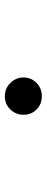

<svg xmlns="http://www.w3.org/2000/svg" viewBox="266 -1220 186 757"><g transform="rotate(90 358.5 -841.0)"><path d="M358.5 -767.5Q328.5 -767.5 306.8 -789.2Q285 -811 285 -841Q285 -872 306.8 -892.8Q328.5 -913.5 358.5 -913.5Q390 -913.5 411 -892.8Q432 -872 432 -841Q432 -811 411 -789.2Q390 -767.5 358.5 -767.5Z"/></g></svg>

Font: Undotted
Style: Bold
Weight: 700
Designer: Delve Withrington, Dave Bailey, Thomas Jockin
Foundry: Delve Fonts LLC
Version: Version 4.000